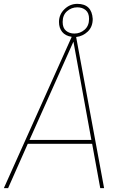

<svg xmlns="http://www.w3.org/2000/svg" viewBox="-34 -976 644 996"><path d="M440 -250 347 -760 119 -250ZM352 -802Q382 -802 405 -822Q428 -842 428 -878Q428 -909 410.5 -923.5Q393 -938 367 -938Q337 -938 314 -918Q291 -898 291 -862Q291 -831 308.5 -816.5Q326 -802 352 -802ZM506 0H486L444 -230H110L8 0H-14L338 -785Q305 -790 288.5 -810.5Q272 -831 272 -862Q272 -901 300.5 -928.5Q329 -956 367 -956Q442 -956 447 -878Q447 -837 421.5 -812.5Q396 -788 361 -784Z"/></svg>

Font: Tanohe Sans Thin
Style: Italic
Weight: 100
Designer: Village Type and Design LLC & Cristiano Sobral
Foundry: Cooper Hewitt Smithsonian Design Museum
Version: Version 1.00;September 29, 2021;FontCreator 13.0.0.2655 64-b